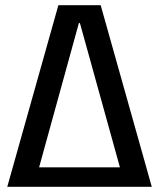

<svg xmlns="http://www.w3.org/2000/svg" viewBox="-20 -720 613 740"><path d="M205 -700H368L565 0H463L288 -631H284L110 0H8ZM110 -75H463V0H110Z"/></svg>

Font: Pathway Extreme SemiCondensed Medium
Style: Regular
Weight: 500
Width: 4
Version: Version 1.001;gftools[0.9.26]